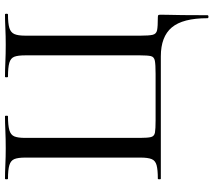

<svg xmlns="http://www.w3.org/2000/svg" viewBox="-63 -602 856 770"><g transform="rotate(-90 365.0 -217.0)"><path d="M677 187Q677 88 640 44Q603 0 524 0H33Q31 0 31 -6Q31 -12 33 -12Q69 -12 87.5 -17Q106 -22 112 -37Q118 -52 118 -81V-544Q118 -573 112 -587.5Q106 -602 87.5 -607.5Q69 -613 33 -613Q31 -613 31 -619Q31 -625 33 -625Q58 -625 89.5 -623.5Q121 -622 155 -622Q193 -622 225.5 -623.5Q258 -625 284 -625Q286 -625 286 -619Q286 -613 284 -613Q247 -613 228 -607.5Q209 -602 203 -587.5Q197 -573 197 -544V-83Q197 -52 200.5 -39Q204 -26 218.5 -23.5Q233 -21 267 -21H454Q491 -21 506.5 -24Q522 -27 525 -40Q528 -53 528 -83V-544Q528 -573 522.5 -587.5Q517 -602 498.5 -607.5Q480 -613 442 -613Q440 -613 440 -619Q440 -625 442 -625Q468 -625 500.5 -623.5Q533 -622 571 -622Q605 -622 636.5 -623.5Q668 -625 692 -625Q695 -625 695 -619Q695 -613 692 -613Q656 -613 638 -607.5Q620 -602 613.5 -587.5Q607 -573 607 -544V-81Q607 -47 610.5 -32.5Q614 -18 629 -15Q644 -12 680 -12Q688 -12 689.5 -10Q691 -8 691 0Q691 15 690.5 33.5Q690 52 689.5 87Q689 122 689 187Q689 191 683 191Q677 191 677 187Z"/></g></svg>

Font: Cormorant Medium
Style: Regular
Weight: 500
Designer: Christian Thalmann (Catharsis Fonts)
Foundry: Catharsis Fonts
Version: Version 4.000